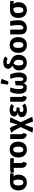

<svg xmlns="http://www.w3.org/2000/svg" viewBox="2585 -3472 1108 6318"><g transform="rotate(-90 3139.0 -313.0)"><path d="M593 -531.4V-415.6L442.8 -425.6L347.3 -427.3Q290.1 -427.3 256.7 -414.1Q223.4 -401 209.6 -366Q195.8 -331 195.8 -265.5Q195.8 -177.4 220 -138.4Q244.1 -99.4 292 -99.4Q340.6 -99.4 364.4 -138.6Q388.2 -177.8 388.2 -259Q388.2 -319.6 379.8 -357.2Q371.4 -394.8 357.4 -415.5Q343.4 -436.1 326.4 -446.5L450.8 -448.5Q497.5 -423.1 524.7 -378.6Q551.9 -334.2 551.9 -259Q551.9 -177.4 520.7 -115.2Q489.4 -53 431.3 -18Q373.2 17 292 17Q171.3 17 101.7 -57.7Q32.1 -132.4 32.1 -266.1Q32.1 -349.2 62.6 -410.3Q93.1 -471.5 155.6 -505.7Q218 -539.8 314.5 -539.8Q362 -539.8 409.7 -538.5Q457.3 -537.2 503.8 -535.6Q550.3 -534 593 -531.4Z M976.1 -96.8 930.3 17Q854.3 3.8 814.8 -36.4Q775.2 -76.6 775.2 -158.3V-430H933.2V-179Q933.2 -143.1 942.8 -125.8Q952.3 -108.5 976.1 -96.8ZM632.7 -402 604.9 -508.3Q633.1 -520.8 663 -526.1Q692.9 -531.4 746.1 -531.4H1092.9V-413.4H726.7Q702 -413.4 686.6 -412.2Q671.2 -411 659.5 -409Q647.8 -407 632.7 -402Z M1376.4 -548.3Q1497.5 -548.3 1566.7 -474Q1635.9 -399.6 1635.9 -265.2Q1635.9 -180.5 1604.7 -117.1Q1573.4 -53.6 1515.3 -18.3Q1457.2 17 1376 17Q1255.3 17 1185.7 -57.7Q1116.1 -132.4 1116.1 -266.1Q1116.1 -351.2 1147.5 -414.8Q1178.9 -478.3 1237 -513.3Q1295.2 -548.3 1376.4 -548.3ZM1376.4 -432Q1328.4 -432 1304.1 -392.3Q1279.8 -352.7 1279.8 -266.1Q1279.8 -178.1 1304 -138.7Q1328.1 -99.4 1376 -99.4Q1424.6 -99.4 1448.4 -139.2Q1472.2 -179.1 1472.2 -265.2Q1472.2 -353.9 1448.4 -393Q1424.6 -432 1376.4 -432Z M1725 -531.4H1883V-179Q1883 -143.1 1892.6 -125.8Q1902.1 -108.5 1925.9 -96.8L1880.1 17Q1804.9 3.5 1764.9 -36.7Q1725 -77 1725 -158.6Z M1928.2 -497.5 2082.6 -544.8Q2099.5 -520.4 2113.2 -497.3Q2127 -474.3 2140 -446.7Q2153 -419.1 2167 -381.3Q2181.1 -343.6 2198.1 -288.8L2277.8 -185.4L2456.3 195.9L2298.6 221L2194.5 -59.1L2115.3 -182.6Q2086.8 -243.8 2062.9 -291.2Q2039.1 -338.7 2017.6 -375.4Q1996.1 -412.2 1974.4 -441.8Q1952.8 -471.5 1928.2 -497.5ZM2198.1 -288.8 2273.1 -544.2 2435.3 -527.6 2277.8 -185.4 2194.5 -59.1 2094.2 220.6 1933.4 204 2115.3 -182.6Z M2679.7 -548.3Q2738.8 -548.3 2786.2 -534.4Q2833.5 -520.5 2875 -488.1L2810.5 -406.4Q2782.8 -422.4 2756.5 -430.7Q2730.1 -439 2697.5 -439Q2664.4 -439 2644.8 -424.4Q2625.2 -409.8 2625.2 -383Q2625.2 -356.7 2644.2 -340.4Q2663.2 -324.1 2700 -324.1H2766.6L2751.2 -222.2H2692.7Q2647.2 -222.2 2628 -206Q2608.8 -189.9 2608.8 -159.7Q2608.8 -130.7 2630.4 -113.2Q2651.9 -95.6 2696.9 -95.6Q2729.6 -95.6 2759.9 -105.4Q2790.1 -115.3 2824.9 -136L2890.9 -46.9Q2852 -16.6 2797.3 0.2Q2742.6 17 2677 17Q2609.8 17 2557.2 -1.5Q2504.6 -20 2474.8 -56.8Q2445.1 -93.5 2445.1 -147Q2445.1 -208.3 2481.6 -241.4Q2518.1 -274.6 2587.1 -282.9Q2525.3 -295.7 2495.4 -326.3Q2465.5 -357 2465.5 -403.7Q2465.5 -471.3 2524.4 -509.8Q2583.3 -548.3 2679.7 -548.3Z M2950 -531.4H3108V-179Q3108 -143.1 3117.6 -125.8Q3127.1 -108.5 3150.9 -96.8L3105.1 17Q3029.9 3.5 2989.9 -36.7Q2950 -77 2950 -158.6Z M3705.4 -531.4H3849Q3875.2 -474.5 3893.7 -402.4Q3912.3 -330.4 3912.3 -242.1Q3912.3 -174.9 3897.5 -125.9Q3882.7 -77 3856 -45.4Q3829.4 -13.9 3793.1 1.5Q3756.8 17 3714.5 17Q3652.4 17 3614.3 -10.9Q3576.2 -38.8 3561.9 -101.3Q3545.8 -37.8 3509 -10.4Q3472.3 17 3408.4 17Q3351.1 17 3306.8 -10.2Q3262.6 -37.4 3237.3 -94.6Q3212 -151.7 3212 -242.1Q3212 -330.4 3230.4 -402.2Q3248.7 -474.1 3274.8 -531.4H3418.2Q3395.9 -459.8 3381.2 -391.3Q3366.6 -322.8 3366.6 -249.2Q3366.6 -195.3 3374.7 -162.2Q3382.8 -129.1 3397.8 -114.2Q3412.8 -99.4 3434.2 -99.4Q3450.5 -99.4 3462.6 -105.6Q3474.6 -111.8 3481.7 -130.7Q3488.9 -149.7 3488.9 -186.6V-355L3635.4 -374.5V-186.6Q3635.4 -152.3 3642.5 -133Q3649.5 -113.6 3662 -106.5Q3674.5 -99.4 3690.8 -99.4Q3709.9 -99.4 3725 -112.7Q3740.1 -126.1 3748.9 -159Q3757.6 -191.9 3757.6 -250Q3757.6 -322.8 3742.8 -391.3Q3728 -459.8 3705.4 -531.4ZM3512.1 -604.1 3549.7 -846.9 3703.6 -815.8 3615.1 -586.9Z M4034.8 -604.3Q4034.8 -646 4057.3 -681.1Q4079.8 -716.2 4127.4 -737.5Q4175 -758.7 4249.5 -758.7Q4312.2 -758.7 4359.9 -741.1Q4407.6 -723.5 4440.5 -697.9L4368.6 -614.1Q4343.2 -630.7 4317.3 -639.7Q4291.3 -648.7 4260.5 -648.7Q4220.4 -648.7 4203.5 -635.1Q4186.5 -621.4 4186.5 -600.5Q4186.5 -584.8 4193.2 -572.9Q4199.9 -561.1 4221.7 -548.7Q4243.6 -536.3 4287 -518.4Q4357.8 -490.2 4403.6 -454.5Q4449.4 -418.8 4471.7 -369.3Q4494 -319.8 4494 -248Q4494 -168.8 4462.5 -108.9Q4430.9 -49 4373.7 -16Q4316.4 17 4237.4 17Q4158.4 17 4100.9 -14Q4043.5 -44.9 4012.3 -102.6Q3981.1 -160.4 3981.1 -241.2Q3981.1 -321.8 4025.1 -378.9Q4069.1 -435.9 4150.8 -470L4229.5 -434.7Q4197.1 -410.8 4178.3 -383.9Q4159.5 -356.9 4151.6 -323.5Q4143.6 -290 4143.6 -247.5Q4143.6 -171.8 4166.3 -135.6Q4189.1 -99.4 4236.8 -99.4Q4283.1 -99.4 4306.7 -135.6Q4330.3 -171.8 4330.3 -248.6Q4330.3 -289 4324.3 -316.6Q4318.3 -344.1 4302.2 -364.5Q4286.1 -384.9 4256.2 -402.5Q4226.3 -420.2 4178 -440.4Q4118.4 -467.6 4087.5 -493.2Q4056.7 -518.8 4045.8 -545.6Q4034.8 -572.5 4034.8 -604.3Z M4818.4 -548.3Q4939.5 -548.3 5008.7 -474Q5077.9 -399.6 5077.9 -265.2Q5077.9 -180.5 5046.7 -117.1Q5015.4 -53.6 4957.3 -18.3Q4899.2 17 4818 17Q4697.3 17 4627.7 -57.7Q4558.1 -132.4 4558.1 -266.1Q4558.1 -351.2 4589.5 -414.8Q4620.9 -478.3 4679 -513.3Q4737.2 -548.3 4818.4 -548.3ZM4818.4 -432Q4770.4 -432 4746.1 -392.3Q4721.8 -352.7 4721.8 -266.1Q4721.8 -178.1 4746 -138.7Q4770.1 -99.4 4818 -99.4Q4866.6 -99.4 4890.4 -139.2Q4914.2 -179.1 4914.2 -265.2Q4914.2 -353.9 4890.4 -393Q4866.6 -432 4818.4 -432Z M5447.8 -531.4H5603.7Q5615.1 -470.7 5623.9 -400.7Q5632.8 -330.8 5632.8 -248.2Q5632.8 -177.2 5610.6 -126.7Q5588.4 -76.2 5551 -44.3Q5513.6 -12.4 5467.3 2.3Q5421 17 5373.4 17Q5318.2 17 5271.1 -3.6Q5224.1 -24.3 5195.5 -67.9Q5167 -111.6 5167 -180.4V-531.4H5325V-182.8Q5325 -137.2 5340.9 -118.3Q5356.8 -99.4 5384.9 -99.4Q5406.8 -99.4 5427.2 -114.1Q5447.6 -128.8 5461 -164.3Q5474.4 -199.9 5474.4 -260.5Q5474.4 -322.1 5467.2 -391.9Q5459.9 -461.7 5447.8 -531.4Z M6268 -531.4V-415.6L6117.8 -425.6L6022.3 -427.3Q5965.1 -427.3 5931.7 -414.1Q5898.4 -401 5884.6 -366Q5870.8 -331 5870.8 -265.5Q5870.8 -177.4 5895 -138.4Q5919.1 -99.4 5967 -99.4Q6015.6 -99.4 6039.4 -138.6Q6063.2 -177.8 6063.2 -259Q6063.2 -319.6 6054.8 -357.2Q6046.4 -394.8 6032.4 -415.5Q6018.4 -436.1 6001.4 -446.5L6125.8 -448.5Q6172.5 -423.1 6199.7 -378.6Q6226.9 -334.2 6226.9 -259Q6226.9 -177.4 6195.7 -115.2Q6164.4 -53 6106.3 -18Q6048.2 17 5967 17Q5846.3 17 5776.7 -57.7Q5707.1 -132.4 5707.1 -266.1Q5707.1 -349.2 5737.6 -410.3Q5768.1 -471.5 5830.6 -505.7Q5893 -539.8 5989.5 -539.8Q6037 -539.8 6084.7 -538.5Q6132.3 -537.2 6178.8 -535.6Q6225.3 -534 6268 -531.4Z"/></g></svg>

Font: Fira Sans Variable
Style: Regular
Weight: 400
Designer: Carrois Corporate & Edenspiekermann AG
Foundry: Carrois Corporate GbR & Edenspiekermann AG
Version: Version 4.202